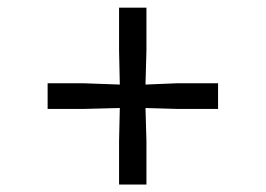

<svg xmlns="http://www.w3.org/2000/svg" viewBox="-20 -564 709 512"><path d="M297.5 -72V-187.5L299.5 -276L202 -273.5H107V-342H202L299.5 -338.5L297.5 -429.5V-543.5H370.5V-429.5L368 -338.5L452.5 -342H561.5V-273.5H452.5L368 -276L370.5 -187.5V-72Z"/></svg>

Font: Merriweather 60pt Medium
Style: Regular
Weight: 500
Version: Version 2.100